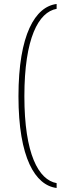

<svg xmlns="http://www.w3.org/2000/svg" viewBox="-20 -750 330 965"><path d="M264.6 194.8V170.4C173.8 154.3 102.5 23.9 102.5 -266.1C102.5 -558.6 173.8 -689.5 264.6 -705.6V-730C157.2 -716.8 72.8 -576.7 72.8 -266.1C72.8 43.5 157.2 181.6 264.6 194.8Z"/></svg>

Font: Now ExtraLight
Style: Regular
Weight: 200
Designer: Alfredo Marco Pradil
Foundry: Alfredo Marco Pradil
Version: Version 1.200;hotconv 1.0.109;makeotfexe 2.5.65596